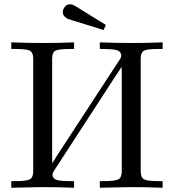

<svg xmlns="http://www.w3.org/2000/svg" viewBox="-20 -882 818 902"><path d="M33 0V-31H50Q103 -31 119 -39Q135 -47 136 -73V-610Q135 -637 119 -644.5Q103 -652 47 -652H33V-683Q110 -680 187 -680Q258 -680 328 -683V-652H318Q259 -652 242.5 -645Q226 -638 225 -609V-142Q225 -138 225.5 -129Q226 -120 226 -115Q246 -149 257 -165L543 -603Q552 -615 549 -627Q545 -642 526.5 -647Q508 -652 449 -652V-683Q526 -680 603 -680Q674 -680 744 -683V-652H727Q673 -652 657.5 -644.5Q642 -637 641 -610V-74Q642 -47 658 -39Q674 -31 729 -31H744V0Q668 -3 590 -3Q575 -3 449 0V-31H462Q517 -31 534 -38.5Q551 -46 552 -74V-541Q552 -546 551.5 -555Q551 -564 551 -568Q541 -551 519 -519L234 -80Q225 -67 227 -56Q231 -40 251 -35.5Q271 -31 313 -31H328V0Q252 -3 174 -3Q159 -3 33 0ZM275 -825Q275 -838 284.5 -850Q294 -862 309 -862Q319 -862 335.5 -852.5Q352 -843 477 -765L467 -741Q460 -743 318 -787Q305 -791 298.5 -793.5Q292 -796 283.5 -804.5Q275 -813 275 -825Z"/></svg>

Font: CMU Serif
Style: Roman
Weight: 500
Version: Version 0.7.0